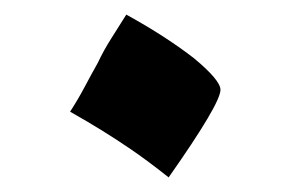

<svg xmlns="http://www.w3.org/2000/svg" viewBox="-20 -361 398 263"><path d="M211 -118Q182 -141 160 -156Q138 -171 118.5 -183Q99 -195 76 -208Q87 -225 96 -242Q105 -259 114 -275Q122 -292 132.5 -308.5Q143 -325 153 -341Q182 -325 205 -310Q228 -295 246 -281Q282 -251 282 -238Q282 -219 211 -118Z"/></svg>

Font: Noto Naskh Arabic
Style: Bold
Weight: 700
Designer: Monotype Design Team, David Williams, Mohamad Dakak and Nizar Qandah
Foundry: Monotype Imaging Inc.
Version: Version 2.016